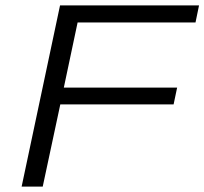

<svg xmlns="http://www.w3.org/2000/svg" viewBox="-20 -690 756 710"><path d="M60 0H138L203 -304H622L635 -366H216L267 -607H703L716 -670H202Z"/></svg>

Font: LT Wave Light
Style: Italic
Weight: 300
Designer: Daniel Lyons
Version: Version 2.5 (Glyphs App)